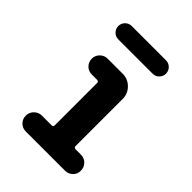

<svg xmlns="http://www.w3.org/2000/svg" viewBox="-206 -811 912 912"><g transform="rotate(45 250.0 -355.0)"><path d="M134.8 -710H365.2Q383.8 -710 397 -696.8Q410.2 -683.6 410.2 -665Q410.2 -646.5 397 -633.3Q383.8 -620.1 365.2 -620.1H134.8Q116.2 -620.1 103 -633.3Q89.8 -646.5 89.8 -665Q89.8 -683.6 103 -696.8Q116.2 -710 134.8 -710ZM396.5 -107.4Q418.9 -107.4 434.6 -91.8Q450.2 -76.2 450.2 -52.7Q450.2 -30.3 434.6 -15.1Q418.9 0 396.5 0H133.8Q110.4 0 95.2 -15.6Q80.1 -31.2 80.1 -52.7Q80.1 -76.2 96.2 -91.8Q112.3 -107.4 133.8 -107.4H199.2Q210 -107.4 210 -118.2V-402.3Q210 -413.1 199.2 -413.1H164.1Q140.6 -413.1 125.5 -428.7Q110.4 -444.3 110.4 -466.3Q110.4 -488.3 126 -503.9Q141.6 -519.5 164.1 -519.5H264.6Q299.8 -519.5 324.7 -494.6Q349.6 -469.7 349.6 -434.6V-118.2Q349.6 -107.4 361.3 -107.4Z"/></g></svg>

Font: Rounded-X Mgen+ 2m bold
Style: Bold
Weight: 700
Designer: [Source Han Sans]
Ryoko NISHIZUKA  (kana & ideographs); Paul D. Hunt (Latin, Greek & Cyrillic); Wenlong ZHANG  (bopomofo
Version: Version 1.059.20150602